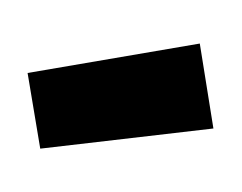

<svg xmlns="http://www.w3.org/2000/svg" viewBox="-40 -824 378 300"><g transform="rotate(10 149.5 -673.5)"><path d="M-1 -684 256 -776 300 -649 39 -571Z"/></g></svg>

Font: TitilliumText22L Xb
Style: Bold
Weight: 400
Designer: Campivisivi
Foundry: Campivisivi
Version: 1.000